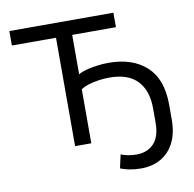

<svg xmlns="http://www.w3.org/2000/svg" viewBox="-94 -800 1097 1085"><g transform="rotate(-10 454.5 -258.0)"><path d="M629 189Q593 189 563 183Q533 177 511 168L528 91Q548 98 569.5 102.5Q591 107 618 107Q679 107 716.5 68Q754 29 754 -52V-134Q754 -236 701 -292Q648 -348 541 -348Q510 -348 479.5 -343.5Q449 -339 422.5 -331Q396 -323 376 -310V0H283V-622H30V-705H627V-622H376V-396Q394 -407 422.5 -414.5Q451 -422 485 -426.5Q519 -431 550 -431Q688 -431 767.5 -358Q847 -285 847 -140V-53Q847 25 819.5 79Q792 133 743 161Q694 189 629 189Z"/></g></svg>

Font: Nunito Sans 6pt
Style: Regular
Weight: 400
Version: Version 3.101;gftools[0.9.27]